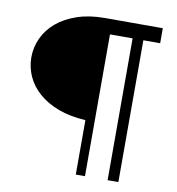

<svg xmlns="http://www.w3.org/2000/svg" viewBox="-79 -772 780 844"><g transform="rotate(10 311.0 -350.0)"><path d="M580 -633H505V0H457V-633H356V0H315V-243Q245 -247 192.5 -267Q140 -287 104.5 -318.5Q69 -350 51 -390Q33 -430 33 -474Q33 -519 52 -560Q71 -601 107.5 -632Q144 -663 198 -681.5Q252 -700 321 -700H580Z"/></g></svg>

Font: Cabin
Style: Regular
Weight: 400
Designer: Pablo Impallari
Foundry: Pablo Impallari
Version: Version 1.007